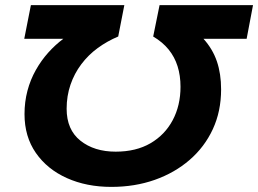

<svg xmlns="http://www.w3.org/2000/svg" viewBox="-20 -720 1011 752"><path d="M971 -700 946 -568H777Q813 -528 829.5 -479.5Q846 -431 846 -370Q846 -284 813.5 -214Q781 -144 722.5 -93.5Q664 -43 586 -15.5Q508 12 416 12Q319 12 242 -22.5Q165 -57 120.5 -121Q76 -185 76 -273Q76 -321 87.5 -364.5Q99 -408 120.5 -446Q142 -484 169.5 -514.5Q197 -545 228 -568H75L101 -700H467L443 -577Q400 -559 363 -532Q326 -505 298.5 -468.5Q271 -432 256 -388Q241 -344 241 -294Q241 -212 295 -169Q349 -126 433 -126Q513 -126 569.5 -159Q626 -192 656.5 -249.5Q687 -307 687 -380Q687 -424 675.5 -460.5Q664 -497 640.5 -526Q617 -555 580 -577L605 -700Z"/></svg>

Font: Montserrat Thin
Style: Bold Italic
Weight: 700
Italic angle: -11.3°
Version: Version 9.000